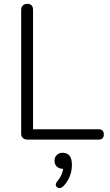

<svg xmlns="http://www.w3.org/2000/svg" viewBox="-20 -730 573 1004"><path d="M495.1 0H123Q109.9 0 100.3 -8.1Q90.8 -16.1 90.8 -27.8V-678.2Q90.8 -692.4 99.4 -701.2Q107.9 -710 122.1 -710Q152.8 -710 152.8 -678.2V-54.2H495.1Q522.9 -54.2 522.9 -27.1Q522.9 0 495.1 0ZM307.1 68.8Q356 68.8 356 131.8Q356 194.8 313 242.2Q293 261.7 277.3 248Q271.5 243.2 271.7 235.1Q272 227.1 278.8 219.2Q306.6 186 310.1 152.8Q290 152.8 277.6 141.4Q265.1 129.9 265.1 110.8Q265.1 91.8 277.1 80.3Q289.1 68.8 307.1 68.8Z"/></svg>

Font: Nunito-Light
Style: Regular
Weight: 300
Designer: Vernon Adams
Foundry: newtypography
Version: Version 3.000